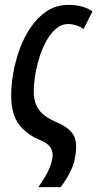

<svg xmlns="http://www.w3.org/2000/svg" viewBox="-20 -569 416 791"><path d="M138 202Q166 162 178.5 135.5Q191 109 196 82Q200 58 188.5 39.5Q177 21 145 8Q91 -14 58.5 -56Q26 -98 26 -177Q26 -217 34.5 -267Q43 -317 61 -366.5Q79 -416 107 -457Q135 -498 173.5 -523.5Q212 -549 263 -549Q291 -549 316 -542.5Q341 -536 361 -522L324 -449Q312 -459 294.5 -464.5Q277 -470 262 -470Q233 -470 210 -450Q187 -430 170 -398.5Q153 -367 141.5 -329.5Q130 -292 124.5 -256Q119 -220 119 -193Q119 -146 140.5 -116.5Q162 -87 214 -65Q260 -46 280 -17Q300 12 291 69Q286 106 270 138Q254 170 230 202Z"/></svg>

Font: Noto Sans ExtraCondensed Medium
Style: Italic
Weight: 500
Width: 2
Italic angle: -12°
Designer: Monotype Design Team
Foundry: Monotype Imaging Inc.
Version: Version 2.013; ttfautohint (v1.8.4.7-5d5b)